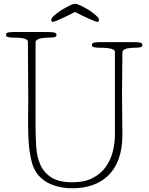

<svg xmlns="http://www.w3.org/2000/svg" viewBox="-20 -992 795 1026"><path d="M501 -875Q496 -875 483 -880Q470 -885 453 -893Q436 -901 417 -910Q398 -919 381 -928Q364 -919 345 -910Q326 -901 309 -893Q292 -885 279.5 -880Q267 -875 262 -875Q254 -875 254 -886Q254 -895 270.5 -910Q287 -925 309 -938.5Q331 -952 351.5 -962Q372 -972 381 -972Q390 -972 411.5 -962Q433 -952 454.5 -938.5Q476 -925 492.5 -910Q509 -895 509 -886Q509 -875 501 -875ZM170 -323Q170 -263 173.5 -208Q177 -153 196 -111Q215 -69 255 -43.5Q295 -18 368 -18Q431 -18 474 -40Q517 -62 543.5 -98Q570 -134 582 -179.5Q594 -225 594 -272V-714Q594 -723 584.5 -727.5Q575 -732 561.5 -734Q548 -736 533 -736.5Q518 -737 508 -737Q497 -737 484 -739.5Q471 -742 471 -752Q471 -763 485 -765Q499 -767 508 -767H690Q722 -767 731.5 -763.5Q741 -760 741 -752Q741 -741 728.5 -739Q716 -737 704 -737Q699 -737 687.5 -736.5Q676 -736 664 -734Q652 -732 643 -726.5Q634 -721 634 -712Q634 -656 633 -601.5Q632 -547 632 -492Q632 -437 633 -382Q634 -327 634 -272Q634 -198 614.5 -144Q595 -90 559.5 -55Q524 -20 475 -3Q426 14 367 14Q327 14 291.5 5.5Q256 -3 227.5 -20Q199 -37 179 -63.5Q159 -90 150 -125Q137 -176 133.5 -227.5Q130 -279 130 -334Q130 -366 130.5 -399.5Q131 -433 131 -467Q131 -542 130 -617Q129 -692 129 -768Q129 -777 120.5 -781.5Q112 -786 99.5 -788Q87 -790 73 -790.5Q59 -791 49 -791Q38 -791 25 -793.5Q12 -796 12 -806Q12 -817 26 -819Q40 -821 49 -821H231Q263 -821 272.5 -817.5Q282 -814 282 -806Q282 -795 269.5 -793Q257 -791 245 -791Q240 -791 228 -790.5Q216 -790 203 -788Q190 -786 180 -780.5Q170 -775 170 -766Z"/></svg>

Font: Life Savers
Style: Regular
Weight: 400
Designer: Pablo Impallari, Rodrigo Fuenzalida, Brenda Gallo
Foundry: Pablo Impallari, Rodrigo Fuenzalida, Brenda Gallo
Version: Version 3.001; ttfautohint (v0.95) -l 8 -r 50 -G 200 -x 14 -